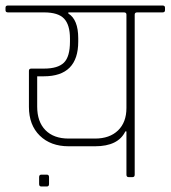

<svg xmlns="http://www.w3.org/2000/svg" viewBox="-30 -643 619 697"><path d="M148 25Q148 34 140 34H120Q112 34 112 25V0Q112 -9 120 -9H140Q148 -9 148 0ZM420 -598H218V-594Q254 -572 254 -504V-492Q254 -366 129 -366H105V-256Q105 -201 135 -170.5Q165 -140 219 -140H315Q368 -140 398.5 -169.5Q429 -199 429 -251V-590Q429 -598 420 -598ZM224 -492V-503Q224 -553 202.5 -575.5Q181 -598 130 -598H-1Q-10 -598 -10 -606V-615Q-10 -623 -1 -623H560Q569 -623 569 -615V-606Q569 -598 560 -598H468Q459 -598 459 -590V-9Q459 0 451 0H437Q429 0 429 -9V-166H425Q399 -112 315 -112H219Q154 -112 114.5 -150.5Q75 -189 75 -255V-386Q75 -394 84 -394H130Q180 -394 202 -415.5Q224 -437 224 -492Z"/></svg>

Font: Rajdhani Light
Style: Regular
Weight: 300
Designer: Satya Rajpurohit, Jyotish Sonowal
Foundry: Indian Type Foundry
Version: Version 1.201;PS 1.0;hotconv 1.0.78;makeotf.lib2.5.61930; tt